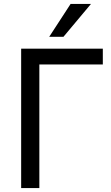

<svg xmlns="http://www.w3.org/2000/svg" viewBox="-20 -951 562 971"><path d="M87 0V-705H500V-625H179V0ZM229 -765 337 -931H440L301 -765Z"/></svg>

Font: Nunito Sans 10pt SemiCondensed Medium
Style: Regular
Weight: 500
Width: 4
Designer: Vernon Adams
Foundry: Vernon Adams
Version: Version 3.101;gftools[0.9.27]